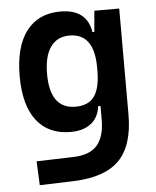

<svg xmlns="http://www.w3.org/2000/svg" viewBox="-54 -573 693 853"><g transform="rotate(-5 293.0 -146.5)"><path d="M88.9 233.4 84 126.5 250 121.6Q322.3 119.1 355 81.3Q387.7 43.5 388.2 -30.3V-93.8H377.9Q371.6 -43.5 337.4 -16.8Q303.2 9.8 246.6 9.8Q147.9 9.8 95 -58.6Q42 -127 42 -256.3Q42 -387.7 95.2 -457.5Q148.4 -527.3 247.1 -527.3Q364.7 -527.3 381.3 -423.8H389.6L397.9 -517.6H508.8V-45.9Q508.8 92.3 444.6 158Q380.4 223.6 240.2 228.5ZM388.2 -265.6Q388.2 -417.5 277.8 -417.5Q222.7 -417.5 193.4 -376Q164.1 -334.5 164.1 -256.3Q164.1 -100.1 277.8 -100.1Q335.9 -100.1 362.1 -137.2Q388.2 -174.3 388.2 -251.5Z"/></g></svg>

Font: Cascadia Code SemiBold
Style: Regular
Weight: 600
Monospace: yes
Designer: Aaron Bell
Foundry: Saja Typeworks
Version: Version 2404.023; ttfautohint (v1.8.4)